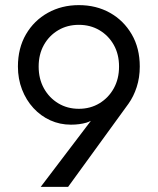

<svg xmlns="http://www.w3.org/2000/svg" viewBox="-20 -730 616 750"><path d="M139 0 335 -258Q327 -254 318 -251Q291 -243 257 -243Q214 -243 176.5 -260Q139 -277 110.5 -308Q82 -339 66 -380.5Q50 -422 50 -470Q50 -542 81.5 -596Q113 -650 167 -680Q221 -710 288 -710Q356 -710 409.5 -680Q463 -650 494.5 -596Q526 -542 526 -470Q526 -427 514 -390Q502 -353 482 -325L246 0ZM445 -470Q445 -518 424.5 -554.5Q404 -591 368.5 -612Q333 -633 288 -633Q243 -633 207.5 -612Q172 -591 151.5 -554.5Q131 -518 131 -470Q131 -422 151.5 -385Q172 -348 207.5 -326.5Q243 -305 288 -305Q333 -305 368.5 -326.5Q404 -348 424.5 -385Q445 -422 445 -470Z"/></svg>

Font: Jost
Style: Regular
Weight: 400
Version: Version 3.710